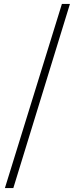

<svg xmlns="http://www.w3.org/2000/svg" viewBox="-20 -787 382 980"><path d="M5 173H48L337 -767H296Z"/></svg>

Font: Noto Serif CJK TC Light
Style: Regular
Weight: 300
Designer: Ryoko NISHIZUKA 西塚涼子 (kana & ideographs); Frank Grießhammer (Latin, Greek & Cyrillic); Wenlong ZHANG 张文龙 (bopomofo); San
Foundry: Adobe
Version: Version 2.001;hotconv 1.1.0;makeotfexe 2.6.0